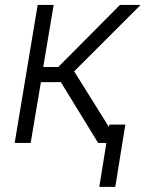

<svg xmlns="http://www.w3.org/2000/svg" viewBox="-20 -565 596 759"><path d="M38 0 128.9 -545.5H192.1L150.9 -300.1H210.2L454.2 -545.5H535.9L273.1 -283L449.9 0H367.9L220.5 -240.4H141.7L101.2 0ZM475.5 -72.4 435.7 173.7H372.5L412.3 -72.4Z"/></svg>

Font: Inter Light  BETA
Style: Italic
Weight: 300
Italic angle: 9.39999°
Designer: Rasmus Andersson
Foundry: rsms
Version: Version 3.011;git-f93a4a705